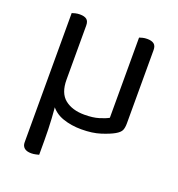

<svg xmlns="http://www.w3.org/2000/svg" viewBox="-121 -567 795 857"><g transform="rotate(20 276.0 -138.5)"><path d="M77 -223H157L147 -65Q151 -37 154 13.5Q157 64 157 115V184Q153 185 142.5 187.5Q132 190 121 190Q99 190 88 180.5Q77 171 77 154ZM119 -140V-259L157 -260V-173Q157 -109 192 -81Q227 -53 285 -53Q325 -53 353 -61.5Q381 -70 397 -79V-260H477V-82Q477 -61 471.5 -48.5Q466 -36 445 -24Q424 -12 385.5 0.5Q347 13 294 13Q246 13 206 -1Q166 -15 142.5 -48.5Q119 -82 119 -140ZM477 -208H397V-460Q402 -462 412 -464.5Q422 -467 434 -467Q455 -467 466 -458.5Q477 -450 477 -430ZM157 -208H77V-460Q82 -462 92.5 -464.5Q103 -467 114 -467Q136 -467 146.5 -458.5Q157 -450 157 -430Z"/></g></svg>

Font: Baloo Paaji 2
Style: Regular
Weight: 400
Designer: Shuchita Grover, Noopur Datye and Ek Type
Foundry: Ek Type
Version: Version 1.700